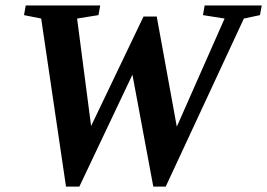

<svg xmlns="http://www.w3.org/2000/svg" viewBox="-20 -675 988 710"><path d="M592.8 15.1H546.9L469.7 -398.9L273.4 15.1H224.1L132.3 -606.4L68.8 -619.1L75.2 -654.8H350.6L344.2 -619.1L265.1 -606.4L316.9 -209L510.7 -613.8H559.6L633.8 -206.5L810.5 -606.4L730.5 -619.1L736.8 -654.8H947.8L941.4 -619.1L881.8 -606.4Z"/></svg>

Font: Tinos
Style: Bold Italic
Weight: 700
Italic angle: -16.333°
Designer: Steve Matteson
Foundry: Monotype Imaging Inc.
Version: Version 1.23